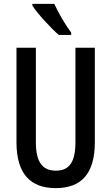

<svg xmlns="http://www.w3.org/2000/svg" viewBox="-20 -960 574 990"><path d="M260 -940H147V-931C173 -890 244 -813 283 -780H347V-792C320 -827 280 -895 260 -940ZM469 -227V-714H369V-227C369 -121 335 -80 268 -80C201 -80 165 -122 165 -226V-714H65V-226C65 -65 136 10 267 10C400 10 469 -65 469 -227Z"/></svg>

Font: Noto Sans Myanmar UI ExtraCondensed Medium
Style: Regular
Weight: 500
Width: 2
Designer: Monotype Design Team
Foundry: Monotype Imaging Inc.
Version: Version 2.103